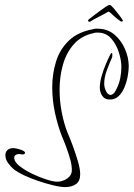

<svg xmlns="http://www.w3.org/2000/svg" viewBox="-20 -715 545 783"><path d="M246 48Q227 48 198 41Q169 34 137.5 23.5Q106 13 78.5 0Q51 -13 36 -25Q24 -35 13 -50Q2 -65 2 -82Q2 -96 11 -103.5Q20 -111 34 -111Q39 -111 50.5 -108.5Q62 -106 72 -101.5Q82 -97 82 -92Q82 -88 78.5 -86.5Q75 -85 72 -85Q68 -85 64.5 -86Q61 -87 58 -87Q51 -87 44.5 -83.5Q38 -80 38 -72Q38 -55 59.5 -38Q81 -21 111 -6.5Q141 8 169.5 17Q198 26 213 26Q235 26 254 13Q273 0 273 -22Q273 -42 266 -66.5Q259 -91 250 -115.5Q241 -140 233 -158Q216 -201 204.5 -253.5Q193 -306 193 -359Q193 -414 208.5 -464Q224 -514 261 -549.5Q298 -585 360 -596Q365 -598 369.5 -598Q374 -598 378 -598Q418 -598 446 -574.5Q474 -551 489.5 -515.5Q505 -480 505 -445Q505 -428 501 -405Q497 -382 488 -360Q479 -338 464.5 -323.5Q450 -309 428 -309Q407 -309 397 -324Q387 -339 387 -358Q387 -378 394 -403Q401 -428 411 -452Q421 -476 430 -493Q431 -494 432.5 -496.5Q434 -499 436 -499Q438 -499 438 -494V-487Q438 -481 435 -476Q425 -454 415 -426.5Q405 -399 405 -374Q405 -358 412.5 -343Q420 -328 431 -328Q437 -328 443.5 -334Q450 -340 456 -354Q466 -374 470.5 -397Q475 -420 475 -442Q475 -469 464.5 -502Q454 -535 433 -558.5Q412 -582 379 -582H373Q365 -582 362 -580Q311 -569 280.5 -534Q250 -499 236.5 -450.5Q223 -402 223 -350Q223 -302 232 -256Q241 -210 255 -175Q264 -155 276 -122.5Q288 -90 297.5 -58Q307 -26 307 -5Q307 24 289.5 36Q272 48 246 48ZM350 -628Q346 -626 345 -626Q341 -626 339.5 -629.5Q338 -633 341 -635Q347 -640 359.5 -649.5Q372 -659 386 -669.5Q400 -680 411.5 -687.5Q423 -695 427 -695Q432 -695 443.5 -681.5Q455 -668 466 -653.5Q477 -639 479 -635Q481 -633 481 -632Q481 -627 476 -627Q473 -627 472 -628Q452 -642 441 -653Q430 -664 423 -668Q418 -665 403 -657Q388 -649 372.5 -641Q357 -633 350 -628Z"/></svg>

Font: Sassy Frass
Style: Regular
Weight: 400
Designer: Robert E. Leuschke
Foundry: Robert E. Leuschke
Version: Version 1.010; ttfautohint (v1.8.3)